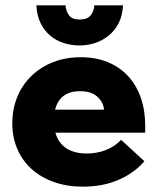

<svg xmlns="http://www.w3.org/2000/svg" viewBox="-20 -691 589 718"><path d="M290 7Q230 7 181 -10.5Q132 -28 97.5 -59.5Q63 -91 44.5 -134.5Q26 -178 26 -229Q26 -284 45 -329.5Q64 -375 98.5 -408Q133 -441 179.5 -459Q226 -477 282 -477Q339 -477 383.5 -458.5Q428 -440 459 -406.5Q490 -373 506.5 -325.5Q523 -278 523 -221V-195H187Q210 -117 305 -117Q343 -117 376 -130Q409 -143 433 -168L520 -88Q482 -44 423.5 -18.5Q365 7 290 7ZM279 -350Q204 -350 186 -281H369Q367 -308 344.5 -329Q322 -350 279 -350ZM278 -521Q247 -521 218.5 -530Q190 -539 168 -557.5Q146 -576 132 -604Q118 -632 116 -671H225Q227 -648 238.5 -633Q250 -618 278 -618Q306 -618 318.5 -633Q331 -648 333 -671H440Q438 -632 423.5 -604Q409 -576 386 -557.5Q363 -539 335 -530Q307 -521 278 -521Z"/></svg>

Font: Tilda Sans Black
Style: Regular
Weight: 900
Designer: ParaType Ltd
Foundry: ParaType Ltd
Version: Version 1.009